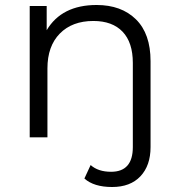

<svg xmlns="http://www.w3.org/2000/svg" viewBox="-20 -550 717 769"><path d="M367 -530Q466 -530 524.5 -472.5Q583 -415 583 -305V39Q583 113 542.5 156Q502 199 429 199Q356 199 318 165L343 111Q373 138 425 138Q512 138 512 39V-298Q512 -380 471 -423Q430 -466 354 -466Q269 -466 219.5 -415.5Q170 -365 170 -276V0H99V-526H167V-429Q227 -530 367 -530Z"/></svg>

Font: Montserrat Alternates
Style: Regular
Weight: 400
Designer: Julieta Ulanovsky
Foundry: Julieta Ulanovsky
Version: Version 7.200;PS 007.200;hotconv 1.0.88;makeotf.lib2.5.64775